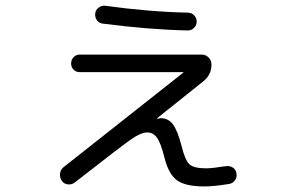

<svg xmlns="http://www.w3.org/2000/svg" viewBox="-20 -630 1040 684"><path d="M247.1 19.5Q236.3 28.3 222.2 26.9Q208 25.4 200.2 14.2Q192.4 2.9 193.8 -11.2Q195.3 -25.4 206.1 -34.2L632.8 -371.1L633.8 -372.1Q632.8 -373 631.8 -373H263.7Q251 -373 242.2 -381.8Q233.4 -390.6 233.4 -403.8Q233.4 -417 242.2 -426.3Q251 -435.5 263.7 -435.5H698.2Q712.9 -435.5 723.1 -425.3Q733.4 -415 733.4 -400.4Q733.4 -364.3 706.1 -341.8L540 -209V-207H542Q549.8 -209 552.7 -209Q579.1 -209 595.7 -187.5Q612.3 -166 627 -109.4Q639.6 -57.6 655.8 -43.9Q671.9 -30.3 714.8 -30.3Q734.4 -30.3 785.2 -38.1Q797.9 -40 809.1 -33.2Q820.3 -26.4 822.3 -12.7Q825.2 0 817.4 11.7Q809.6 23.4 795.9 25.4Q742.2 34.2 708 34.2Q640.6 34.2 610.4 12.2Q580.1 -9.8 565.4 -70.3Q552.7 -121.1 539.1 -139.6Q525.4 -158.2 504.9 -158.2Q482.4 -158.2 447.3 -133.8Q412.1 -109.4 247.1 19.5ZM355.5 -609.4Q510.7 -587.9 648.4 -585Q662.1 -585 671.4 -575.7Q680.7 -566.4 680.7 -553.2Q680.7 -540 671.4 -530.8Q662.1 -521.5 649.4 -521.5Q510.7 -524.4 345.7 -545.9Q333 -546.9 325.2 -558.1Q317.4 -569.3 319.3 -582Q320.3 -594.7 331.5 -603Q342.8 -611.3 355.5 -609.4Z"/></svg>

Font: Rounded Mgen+ 1mn regular
Style: Regular
Weight: 400
Designer: [Source Han Sans]
Ryoko NISHIZUKA  (kana & ideographs); Paul D. Hunt (Latin, Greek & Cyrillic); Wenlong ZHANG  (bopomofo
Version: Version 1.059.20150602